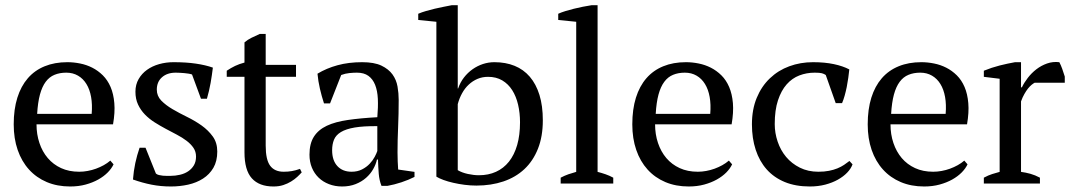

<svg xmlns="http://www.w3.org/2000/svg" viewBox="-20 -692 4037 724"><path d="M408.2 -72.3Q400.9 -56.6 386.2 -41.7Q371.6 -26.9 350.6 -15.1Q329.6 -3.4 303 3.9Q276.4 11.2 244.6 11.2Q195.8 11.2 156.5 -5.4Q117.2 -22 89.4 -52.7Q61.5 -83.5 46.6 -126.7Q31.7 -169.9 31.7 -223.1Q31.7 -279.8 45.4 -323.5Q59.1 -367.2 85 -397Q110.8 -426.8 148.4 -442.1Q186 -457.5 233.9 -457.5Q257.8 -457.5 282 -452.6Q306.2 -447.8 327.9 -436.8Q349.6 -425.8 367.7 -408Q385.7 -390.1 397 -364Q408.2 -337.9 411.1 -303Q414.1 -268.1 406.2 -223.1H117.7Q117.7 -185.5 128.7 -152.8Q139.6 -120.1 160.2 -95.9Q180.7 -71.8 210.4 -58.1Q240.2 -44.4 278.8 -44.4Q294.4 -44.4 310.5 -47.4Q326.7 -50.3 342 -55.9Q357.4 -61.5 371.1 -69.1Q384.8 -76.7 396 -86.4ZM230 -418Q205.1 -418 185.5 -409.9Q166 -401.9 152.3 -383.5Q138.7 -365.2 130.6 -335.4Q122.6 -305.7 120.1 -262.7H325.7Q328.6 -297.9 323.5 -326.4Q318.4 -355 305.9 -375.2Q293.5 -395.5 274.2 -406.7Q254.9 -418 230 -418Z M719.2 -101.6Q719.2 -120.1 709.5 -134.5Q699.7 -148.9 683.6 -161.1Q667.5 -173.3 647 -184.1Q626.5 -194.8 605 -206.3Q583.5 -217.8 563 -230.7Q542.5 -243.7 526.4 -260.3Q510.3 -276.9 500.5 -297.9Q490.7 -318.8 490.7 -346.2Q490.7 -373 502.7 -393.8Q514.6 -414.6 534.4 -428.7Q554.2 -442.9 580.1 -450.2Q606 -457.5 634.3 -457.5Q682.1 -457.5 718.5 -452.1Q754.9 -446.8 782.7 -437Q779.3 -408.7 774.2 -379.4Q769 -350.1 760.3 -319.8H737.8L704.1 -411.1Q698.7 -413.1 691.2 -414.3Q683.6 -415.5 675 -416.3Q666.5 -417 658.2 -417.5Q649.9 -418 642.6 -418Q610.4 -418 590.8 -400.6Q571.3 -383.3 571.3 -354Q571.3 -330.1 588.1 -312.7Q605 -295.4 630.4 -280.5Q655.8 -265.6 685.3 -251.2Q714.8 -236.8 740.2 -218.8Q765.6 -200.7 782.5 -177.2Q799.3 -153.8 799.3 -120.6Q799.3 -84.5 784.7 -59.3Q770 -34.2 745.6 -18.6Q721.2 -2.9 689.7 4.2Q658.2 11.2 624.5 11.2Q586.4 11.2 551.8 4.4Q517.1 -2.4 481.4 -15.1Q483.9 -47.4 490.2 -77.1Q496.6 -106.9 506.3 -134.8H528.8L567.9 -37.6Q572.3 -33.7 579.3 -32Q586.4 -30.3 594 -29.5Q601.6 -28.8 608.9 -28.8Q616.2 -28.8 621.6 -28.8Q641.1 -28.8 658.7 -33Q676.3 -37.1 689.7 -46.1Q703.1 -55.2 711.2 -68.8Q719.2 -82.5 719.2 -101.6Z M835 -425.3Q851.1 -436 866.5 -443.4Q881.8 -450.7 901.9 -456.1V-532.2Q913.1 -542 928.5 -549.6Q943.8 -557.1 959.5 -564H981.9V-447.3H1096.2V-402.3H981.9V-143.1Q981.9 -89.4 998.8 -66.9Q1015.6 -44.4 1049.8 -44.4Q1066.4 -44.4 1080.6 -46.9Q1094.7 -49.3 1111.3 -55.2L1117.7 -42Q1110.8 -34.2 1100.8 -24.9Q1090.8 -15.6 1077.6 -7.6Q1064.5 0.5 1048.1 5.9Q1031.7 11.2 1011.2 11.2Q957.5 11.2 929.7 -19.5Q901.9 -50.3 901.9 -117.7V-402.3H835Z M1479 -117.2Q1479 -97.7 1479.7 -83.3Q1480.5 -68.8 1481.4 -52.7L1543 -43.9V-24.9Q1521 -13.7 1493.7 -4.6Q1466.3 4.4 1441.4 8.8H1418.5Q1410.2 -12.2 1408.2 -36.6Q1406.2 -61 1405.3 -90.3H1401.4Q1397.5 -72.3 1387.2 -54.2Q1377 -36.1 1360.4 -21.5Q1343.8 -6.8 1321 2.2Q1298.3 11.2 1270 11.2Q1243.2 11.2 1220.5 2.4Q1197.8 -6.3 1181.4 -22.2Q1165 -38.1 1156 -60.1Q1147 -82 1147 -108.9Q1147 -150.4 1163.6 -176.5Q1180.2 -202.6 1212.4 -217.8Q1244.6 -232.9 1292.5 -239.7Q1340.3 -246.6 1402.8 -250Q1406.2 -288.1 1404.8 -319.1Q1403.3 -350.1 1394.5 -372.1Q1385.7 -394 1369.1 -406Q1352.5 -418 1325.7 -418Q1313 -418 1297.6 -416.5Q1282.2 -415 1266.6 -409.2L1224.6 -302.2H1201.7Q1192.9 -329.1 1186.3 -357.7Q1179.7 -386.2 1177.2 -414.1Q1210.9 -434.6 1252.7 -446Q1294.4 -457.5 1345.7 -457.5Q1391.1 -457.5 1418.2 -444.6Q1445.3 -431.6 1460 -411.4Q1474.6 -391.1 1479 -365.7Q1483.4 -340.3 1483.4 -315.4Q1483.4 -262.2 1481.2 -212.6Q1479 -163.1 1479 -117.2ZM1305.7 -44.4Q1328.1 -44.4 1345.2 -53.2Q1362.3 -62 1374 -74.5Q1385.7 -86.9 1392.8 -100.3Q1399.9 -113.8 1402.8 -122.6V-216.3Q1350.6 -216.8 1317.6 -211.2Q1284.7 -205.6 1265.6 -194.1Q1246.6 -182.6 1239.5 -165.3Q1232.4 -147.9 1232.4 -125.5Q1232.4 -86.9 1252.2 -65.7Q1272 -44.4 1305.7 -44.4Z M1625.5 -609.9 1557.1 -616.7V-640.1Q1570.8 -646 1586.9 -650.6Q1603 -655.3 1619.6 -659.2Q1636.2 -663.1 1652.6 -666.3Q1668.9 -669.4 1683.6 -672.4H1706.1V-358.4H1707.5Q1715.3 -381.3 1729.5 -399.7Q1743.7 -418 1762 -430.9Q1780.3 -443.8 1801.3 -450.7Q1822.3 -457.5 1844.2 -457.5Q1886.7 -457.5 1920.4 -443.8Q1954.1 -430.2 1977.8 -402.6Q2001.5 -375 2014.2 -334Q2026.9 -293 2026.9 -238.3Q2026.9 -177.2 2008.5 -131.1Q1990.2 -85 1957.3 -54.2Q1924.3 -23.4 1878.2 -7.8Q1832 7.8 1776.4 7.8Q1754.4 7.8 1731.9 4.9Q1709.5 2 1689.2 -2.7Q1668.9 -7.3 1652.3 -13.4Q1635.7 -19.5 1625.5 -25.9ZM1820.3 -402.3Q1798.8 -402.3 1780.5 -394.5Q1762.2 -386.7 1747.6 -373Q1732.9 -359.4 1722.4 -340.3Q1711.9 -321.3 1706.1 -299.3V-50.3Q1721.7 -41 1743.9 -36.1Q1766.1 -31.2 1786.1 -31.2Q1821.8 -31.2 1850.3 -44.2Q1878.9 -57.1 1899.2 -82.5Q1919.4 -107.9 1930.2 -145.3Q1940.9 -182.6 1940.9 -231Q1940.9 -266.1 1933.6 -297.4Q1926.3 -328.6 1911.4 -352.1Q1896.5 -375.5 1873.8 -388.9Q1851.1 -402.3 1820.3 -402.3Z M2292.5 0H2094.2V-22Q2108.9 -29.8 2123.5 -34.9Q2138.2 -40 2152.8 -43.9V-609.9L2085 -616.7V-640.1Q2096.7 -645.5 2111.8 -650.1Q2127 -654.8 2143.6 -658.9Q2160.2 -663.1 2177.5 -666.5Q2194.8 -669.9 2210.9 -672.4H2233.4V-43.9Q2248.5 -40 2263.4 -34.9Q2278.3 -29.8 2292.5 -22Z M2740.7 -72.3Q2733.4 -56.6 2718.8 -41.7Q2704.1 -26.9 2683.1 -15.1Q2662.1 -3.4 2635.5 3.9Q2608.9 11.2 2577.1 11.2Q2528.3 11.2 2489 -5.4Q2449.7 -22 2421.9 -52.7Q2394 -83.5 2379.2 -126.7Q2364.3 -169.9 2364.3 -223.1Q2364.3 -279.8 2377.9 -323.5Q2391.6 -367.2 2417.5 -397Q2443.4 -426.8 2481 -442.1Q2518.6 -457.5 2566.4 -457.5Q2590.3 -457.5 2614.5 -452.6Q2638.7 -447.8 2660.4 -436.8Q2682.1 -425.8 2700.2 -408Q2718.3 -390.1 2729.5 -364Q2740.7 -337.9 2743.7 -303Q2746.6 -268.1 2738.8 -223.1H2450.2Q2450.2 -185.5 2461.2 -152.8Q2472.2 -120.1 2492.7 -95.9Q2513.2 -71.8 2543 -58.1Q2572.8 -44.4 2611.3 -44.4Q2627 -44.4 2643.1 -47.4Q2659.2 -50.3 2674.6 -55.9Q2689.9 -61.5 2703.6 -69.1Q2717.3 -76.7 2728.5 -86.4ZM2562.5 -418Q2537.6 -418 2518.1 -409.9Q2498.5 -401.9 2484.9 -383.5Q2471.2 -365.2 2463.1 -335.4Q2455.1 -305.7 2452.6 -262.7H2658.2Q2661.1 -297.9 2656 -326.4Q2650.9 -355 2638.4 -375.2Q2626 -395.5 2606.7 -406.7Q2587.4 -418 2562.5 -418Z M3194.8 -72.3Q3189 -56.2 3174.8 -41.3Q3160.6 -26.4 3139.6 -14.6Q3118.7 -2.9 3091.8 4.2Q3064.9 11.2 3033.7 11.2Q2980 11.2 2939.2 -5.6Q2898.4 -22.5 2871.1 -53.2Q2843.8 -84 2829.6 -127.2Q2815.4 -170.4 2815.4 -223.1Q2815.4 -279.3 2833.5 -323Q2851.6 -366.7 2883.1 -396.7Q2914.6 -426.8 2956.3 -442.1Q2998 -457.5 3045.9 -457.5Q3089.8 -457.5 3124.3 -450.2Q3158.7 -442.9 3182.6 -430.2Q3181.2 -415.5 3178.7 -398.2Q3176.3 -380.9 3172.9 -363.8Q3169.4 -346.7 3165 -331.1Q3160.6 -315.4 3155.3 -303.2H3131.3L3093.8 -409.2Q3087.4 -413.6 3079.1 -415.8Q3070.8 -418 3052.2 -418Q3021.5 -418 2994.1 -407.5Q2966.8 -397 2946.3 -373.8Q2925.8 -350.6 2913.6 -313.7Q2901.4 -276.9 2901.4 -224.1Q2901.4 -190.4 2912.4 -158Q2923.3 -125.5 2944.3 -100.3Q2965.3 -75.2 2996.1 -59.8Q3026.9 -44.4 3065.9 -44.4Q3088.4 -44.4 3106 -47.9Q3123.5 -51.3 3137.7 -57.1Q3151.9 -63 3162.8 -70.3Q3173.8 -77.6 3183.1 -85Z M3628.4 -72.3Q3621.1 -56.6 3606.4 -41.7Q3591.8 -26.9 3570.8 -15.1Q3549.8 -3.4 3523.2 3.9Q3496.6 11.2 3464.8 11.2Q3416 11.2 3376.7 -5.4Q3337.4 -22 3309.6 -52.7Q3281.7 -83.5 3266.8 -126.7Q3252 -169.9 3252 -223.1Q3252 -279.8 3265.6 -323.5Q3279.3 -367.2 3305.2 -397Q3331.1 -426.8 3368.7 -442.1Q3406.2 -457.5 3454.1 -457.5Q3478 -457.5 3502.2 -452.6Q3526.4 -447.8 3548.1 -436.8Q3569.8 -425.8 3587.9 -408Q3606 -390.1 3617.2 -364Q3628.4 -337.9 3631.3 -303Q3634.3 -268.1 3626.5 -223.1H3337.9Q3337.9 -185.5 3348.9 -152.8Q3359.9 -120.1 3380.4 -95.9Q3400.9 -71.8 3430.7 -58.1Q3460.4 -44.4 3499 -44.4Q3514.6 -44.4 3530.8 -47.4Q3546.9 -50.3 3562.3 -55.9Q3577.6 -61.5 3591.3 -69.1Q3605 -76.7 3616.2 -86.4ZM3450.2 -418Q3425.3 -418 3405.8 -409.9Q3386.2 -401.9 3372.6 -383.5Q3358.9 -365.2 3350.8 -335.4Q3342.8 -305.7 3340.3 -262.7H3545.9Q3548.8 -297.9 3543.7 -326.4Q3538.6 -355 3526.1 -375.2Q3513.7 -395.5 3494.4 -406.7Q3475.1 -418 3450.2 -418Z M3881.3 -379.9Q3876.5 -377.4 3869.9 -372.1Q3863.3 -366.7 3856.4 -358.2Q3849.6 -349.6 3842.8 -337.6Q3835.9 -325.7 3830.1 -309.6V-43.9Q3848.1 -41.5 3865.7 -36.6Q3883.3 -31.7 3901.4 -22V0H3689.9V-22Q3707 -31.2 3721.2 -35.6Q3735.4 -40 3749.5 -43.9V-395L3689.9 -402.3V-425.3Q3719.7 -437.5 3749.8 -445.1Q3779.8 -452.6 3807.6 -457.5H3830.1V-362.8H3833.5Q3841.8 -380.4 3855.7 -398.4Q3869.6 -416.5 3887.9 -430.7Q3906.2 -444.8 3928.2 -452.6Q3950.2 -460.4 3974.6 -457.5Q3980.5 -446.3 3985.4 -432.6Q3990.2 -418.9 3995.1 -403.3V-379.9Z"/></svg>

Font: PT Astra Serif
Style: Regular
Weight: 400
Designer: A.Korolkova, I. Chaeva
Foundry: ParaType Ltd
Version: Version 1.002